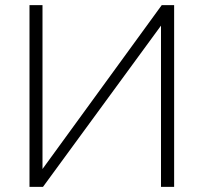

<svg xmlns="http://www.w3.org/2000/svg" viewBox="-20 -730 795 750"><path d="M95.2 0V-710H146V-69.8L611.8 -710H660.2V0H608.9V-629.9L147.9 0Z"/></svg>

Font: Rawline Light
Style: Regular
Weight: 300
Designer: Matt McInerney, Pablo Impallari, Rodrigo Fuenzalida
Foundry: Matt McInerney, Pablo Impallari, Rodrigo Fuenzalida
Version: Version 4.020;PS 004.020;hotconv 1.0.88;makeotf.lib2.5.64775